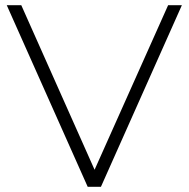

<svg xmlns="http://www.w3.org/2000/svg" viewBox="-20 -720 727 740"><path d="M318 0 6 -700H62L360 -31H329L628 -700H681L369 0Z"/></svg>

Font: MOST Montserrat Light
Style: Regular
Weight: 300
Designer: Julieta Ulanovsky
Foundry: Julieta Ulanovsky
Version: Version 8.000;March 11, 2024;FontCreator 15.0.0.2926 64-bit